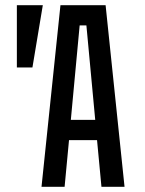

<svg xmlns="http://www.w3.org/2000/svg" viewBox="-20 -720 560 740"><path d="M45 -460V-700H145L105 -460ZM140 0 213 -700H387L460 0H371L354 -180H246L229 0ZM253 -258H347L313 -622H287Z"/></svg>

Font: Tektur Condensed
Style: Regular
Weight: 400
Width: 3
Designer: Adam Jagosz
Foundry: Adam Jagosz
Version: Version 1.005;gftools[0.9.30]